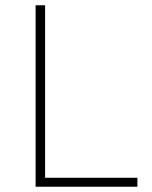

<svg xmlns="http://www.w3.org/2000/svg" viewBox="-20 -708 576 728"><path d="M115 0V-688H151V-34H501V0Z"/></svg>

Font: Saira Thin
Style: Regular
Weight: 100
Designer: Hector Gatti with collaboration of the Omnibus-Type team
Foundry: Omnibus-Type
Version: Version 1.101